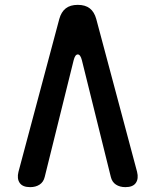

<svg xmlns="http://www.w3.org/2000/svg" viewBox="-20 -760 640 790"><path d="M224 -682Q232 -711 250.5 -725.5Q269 -740 300 -740Q331 -740 349.5 -725.5Q368 -711 376 -682L544 -53Q551 -25 539 -7.5Q527 10 496 10Q473 10 457 -0.5Q441 -11 436 -32L317 -512Q311 -536 300 -536Q289 -536 283 -512L164 -32Q159 -11 143 -0.5Q127 10 104 10Q73 10 61 -7.5Q49 -25 56 -53Z"/></svg>

Font: Maple Mono NL SemiBold
Style: Regular
Weight: 600
Monospace: yes
Designer: subframe7536
Version: Version 7.000